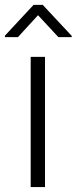

<svg xmlns="http://www.w3.org/2000/svg" viewBox="-42 -759 311 779"><path d="M82.5 -528.3V0H140.6V-528.3ZM94.2 -739.3 -22 -614.3V-608.4H30.8L112.3 -697.3L194.8 -608.4H249V-613.3L131.3 -739.3Z"/></svg>

Font: Vazirmatn ExtraLight
Style: Regular
Weight: 200
Designer: Saber Rastikerdar
Foundry: Saber Rastikerdar
Version: Version 33.003